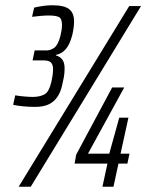

<svg xmlns="http://www.w3.org/2000/svg" viewBox="-20 -711 557 731"><path d="M113 -304Q94 -304 70.5 -306Q47 -308 30 -312L38 -348Q56 -345 74.5 -343.5Q93 -342 105 -342Q131 -342 149 -351.5Q167 -361 176 -401Q178 -411 180 -423Q182 -435 182 -447Q182 -465 174 -473Q166 -481 147 -481H104L112 -519H157Q173 -519 187 -529.5Q201 -540 210 -574Q212 -584 214 -594Q216 -604 216 -617Q216 -640 204.5 -646Q193 -652 165 -652Q152 -652 135 -650.5Q118 -649 102 -647L110 -682Q126 -686 144.5 -688.5Q163 -691 178 -691Q225 -691 243.5 -676Q262 -661 262 -630Q262 -617 260 -603Q258 -589 255 -577Q246 -542 230.5 -524Q215 -506 193 -502V-500Q208 -496 217 -484.5Q226 -473 226 -450Q226 -433 223 -416.5Q220 -400 216 -384Q210 -358 197 -340Q184 -322 164 -313Q144 -304 113 -304ZM51 0 472 -688H517L97 0ZM370 0 389 -88H264L270 -122L407 -378H453L315 -126H396L434 -263H469L439 -126H473L465 -88H431L412 0Z"/></svg>

Font: Saira Condensed Light
Style: Italic
Weight: 300
Width: 3
Italic angle: -12°
Designer: Hector Gatti with collaboration of the Omnibus-Type team
Foundry: Omnibus-Type
Version: Version 1.101